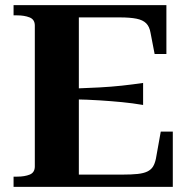

<svg xmlns="http://www.w3.org/2000/svg" viewBox="-20 -730 734 750"><path d="M655 -216V0H33V-40H47Q76 -40 96 -48Q116 -56 116 -80V-630Q116 -654 95.5 -662Q75 -670 47 -670H33V-710H630V-519H584L568 -602Q564 -626 551 -639Q538 -652 513 -657Q488 -662 448 -662H288V-48H460Q494 -48 517.5 -50.5Q541 -53 555.5 -60Q570 -67 577.5 -79Q585 -91 589 -110L608 -216ZM267 -384Q322 -386 368.5 -388.5Q415 -391 456.5 -395.5Q498 -400 539 -406V-320Q498 -327 456.5 -331Q415 -335 368.5 -338Q322 -341 267 -342Z"/></svg>

Font: Roboto Serif 120pt Expanded SemiBold
Style: Regular
Weight: 600
Width: 7
Designer: Greg Gazdowicz
Foundry: Commercial Type
Version: Version 1.008